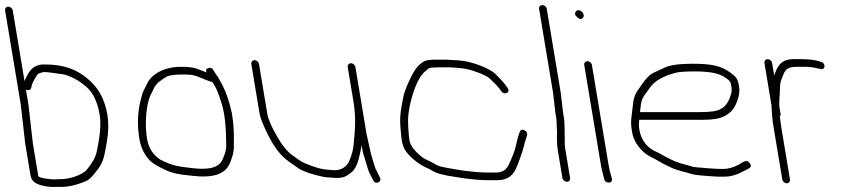

<svg xmlns="http://www.w3.org/2000/svg" viewBox="-64 -714 3367 750"><path d="M85.5 -27 64.5 -153 46.9 -307 37.4 -364C38.2 -363.3 38.9 -363 39.5 -363C49.2 -360 55.4 -362.6 58.2 -371L60.4 -382C62.1 -388 66 -396.3 72.2 -407C83.5 -426.3 83.2 -426.3 103.5 -432.1C113.1 -434.6 161.7 -426.6 186.4 -423C218.7 -414 246.2 -398.1 272.9 -375.2C299.5 -352.4 317 -315.7 325.5 -265C331.2 -230.8 327.1 -182 313.1 -118.8C308.7 -98.7 295.5 -75.4 273.4 -49C257.6 -33.2 214.7 -14 169.7 -14C161.7 -14 153.9 -13.8 146.2 -13.4C137.1 -12.9 87 -17.9 85.5 -27ZM-44.1 -673 16.9 -307 34.5 -153 55.5 -27C58.9 -6.4 76.9 6.8 109.3 12.7C126.6 15.9 141.1 17 152.7 16H175.7C204.4 16 237.7 8.2 274.2 -7.5C283.1 -11.8 293.5 -21.6 305.8 -36.9C338.6 -77.3 340.8 -87.8 353.1 -158C360 -197.3 360.8 -233 355.5 -265C347.9 -310.7 332 -348 307.8 -377C259.1 -433.7 198.8 -462 113.9 -462C83.5 -464.3 61.8 -452.8 46.8 -427.5C39.5 -415.2 34.6 -405 31.9 -397L-14.1 -673C-15.4 -680.9 -23.7 -688 -31.6 -688C-39.5 -688 -45.4 -680.9 -44.1 -673Z M765.4 -394C766.4 -392 770.2 -385.6 776.9 -374.8C783.5 -364 792.3 -340.8 803.1 -305.1C814 -269.5 819.5 -215.6 819.8 -143.5C819.8 -129.8 814.9 -112 805 -90C790.8 -59.8 754 -48.9 684.8 -57.5C629.7 -64.3 612.6 -65.5 563 -90C534 -108.2 516.4 -135.8 510.2 -172.7C500 -234.3 507.9 -312.9 525.9 -346C530.2 -354 534.5 -363 538.9 -373C549.5 -391.2 560.9 -397.1 581.5 -411.5C592.6 -419.2 614.2 -423 646.2 -423C681.6 -423 692.6 -422.2 724.5 -408.5C745 -399.5 758.6 -394.7 765.4 -394ZM742.2 -431C737.9 -433 732.2 -435.3 725.1 -438C700.5 -447.2 690.8 -453 641.2 -453C578.3 -453 528.5 -424.3 512.1 -390L497.8 -361.5C493.3 -352.5 489.3 -340.3 485.9 -325C473.2 -276.8 471.5 -225.4 480.5 -171C486.4 -135.8 501.1 -106.8 524.5 -84C533.4 -75.4 554.2 -63.3 586.9 -47.8C599.9 -41.7 618.5 -36.4 646.5 -32L685 -27.5C769.2 -17.6 814.4 -33.4 833.5 -75C844.1 -101.1 849.4 -121.6 849.4 -136.5C849.6 -180.6 851.4 -213.5 841.2 -275C829.9 -325 814.8 -366 795.7 -398C790.8 -406.2 787.8 -413.8 782.1 -420L769.7 -440C765.2 -449 757.5 -451.4 746.6 -447C741.6 -445 740.1 -439.7 742.2 -431Z M1306.8 -467C1298.9 -467 1293 -459.9 1294.3 -452L1316.9 -316C1327.4 -253 1322.7 -204.4 1317.2 -147.7C1315.1 -125.5 1308.5 -102.6 1297.4 -79C1283.6 -56.7 1262 -46.8 1234 -49.5C1223.4 -50.5 1214.3 -51.3 1206.5 -52C1181.7 -54.1 1126.6 -74.1 1108.9 -85.8C1096.2 -94.6 1087.1 -101.3 1080.3 -106C1059.4 -120 1038.3 -145.6 1017.1 -183C995.8 -220.4 983.5 -249.4 980 -270L947.7 -464C946.4 -471.9 938.2 -479 930.2 -479C922.3 -479 916.4 -471.9 917.7 -464L950 -270C952.5 -255.3 961.4 -232 976.7 -200C1001.8 -145.4 1031 -106.4 1064.2 -83C1071.7 -77.7 1084.8 -68.5 1103.3 -55.5C1124.7 -42.5 1158.7 -31.3 1204.9 -22C1214.7 -21.3 1226.2 -20.5 1239.6 -19.5C1277.2 -16.7 1289.4 -25.1 1310.1 -41.7C1322 -52.2 1331.1 -69.5 1337.3 -93.7C1343.5 -117.8 1347.1 -135.3 1348.3 -146C1349.2 -140.1 1352.5 -126.3 1353.6 -120C1354.2 -116 1356.7 -107.6 1361 -94.9C1368.4 -72.7 1371.1 -56.5 1379.2 -38L1393.9 -10C1400 8.4 1429.5 -1.4 1420.2 -20L1406.6 -48C1403.8 -52.7 1401.5 -58.2 1399.8 -64.5C1396.5 -76.6 1385.9 -106.1 1383.6 -120L1367.9 -190L1324.3 -452C1323 -459.9 1314.7 -467 1306.8 -467Z M1678.5 -481H1634.9C1615.5 -481 1601.5 -478.8 1592.8 -474.5C1584.2 -470.2 1573.7 -461.5 1562.9 -448.6C1546.1 -428.5 1516.3 -362.8 1511.2 -333.9C1505.1 -299.5 1495.9 -265.9 1500.1 -217.5C1502.5 -189.8 1504.3 -172.5 1505.4 -165.5C1506.6 -158.5 1508.5 -151.3 1511 -144C1518.1 -121.9 1539 -98.7 1573.6 -74.5C1589.7 -63.2 1607.2 -57.5 1623 -48C1638.9 -37.4 1669.1 -29.1 1714 -23C1733.3 -20.4 1750.3 -16.4 1770.5 -15L1797.4 -12C1816.8 -10.7 1834.9 -10 1851.7 -10H1878.1C1912.9 -10 1935.2 -23.8 1949.9 -51.4C1956.6 -64 1980.1 -129.4 1983.1 -145.1C1984.5 -153 1986.2 -159.3 1988.1 -164L1994.6 -185C1997.5 -193.6 1994.1 -200.3 1984.5 -205.2C1974.8 -210 1968.3 -206.7 1964.8 -195.3C1958.7 -175.3 1956.8 -171.6 1950.8 -143.1C1947.1 -125.9 1937.5 -100.8 1922.1 -68C1912.1 -49.3 1896.7 -40 1873.1 -40H1846.7C1829.9 -40 1813.4 -40.7 1797.2 -42L1769.1 -45C1756.6 -45.9 1742.2 -47.8 1725.9 -50.7L1687.2 -57.5C1667.1 -61 1648.9 -64.1 1634.8 -73C1621.2 -82.4 1602 -89 1587.7 -98C1556.3 -122.3 1538.9 -144.8 1535.4 -165.5C1534.5 -171.2 1533.7 -178 1533 -186C1529.5 -227.9 1527.3 -254.2 1536.2 -298C1545.7 -344.5 1563.9 -399.5 1588.7 -427.8C1599.9 -438.6 1607.6 -445.2 1611.9 -447.5C1616.2 -449.8 1630 -451 1653.5 -451H1682.9C1709.1 -451 1714.3 -449.4 1744.3 -446.8C1771.7 -444.4 1836 -420.7 1848.7 -407.6C1862.6 -393.1 1879.5 -379.5 1892.3 -360.3C1899.6 -349.2 1908.3 -346.7 1918.4 -352.7C1923.7 -355.9 1923.7 -362 1918.6 -371L1912.1 -380C1902.3 -394.8 1880.2 -415.1 1869.3 -427C1844.3 -448.5 1780 -474.2 1729.4 -478Z M2162.8 -19 2143.9 -132.9C2139.9 -156.6 2143.5 -165.7 2141.5 -195L2141.5 -213C2140.7 -225.8 2141.2 -239.2 2138.9 -253L2135.4 -274L2126.5 -351L2071.9 -679C2070.5 -687.8 2062.9 -694 2054.4 -694C2046 -694 2040.5 -687.8 2041.9 -679L2096.5 -351L2105.2 -275L2108.7 -254C2110.9 -241 2110 -229.5 2110.9 -217L2112 -198C2111 -179 2111.3 -148.1 2114.9 -127L2132.8 -19C2134.2 -10.8 2142.5 -4 2150.8 -4C2159.2 -4 2164.2 -10.8 2162.8 -19Z M2218.2 -460 2283.2 -70C2284.6 -61.3 2286.5 -52.4 2288.9 -43.2L2296.7 -13C2303 6.1 2332.2 1.7 2326 -17L2323.3 -27C2319.7 -37 2316.3 -51.3 2313.2 -70L2248.2 -460C2246.9 -467.9 2238.7 -475 2230.7 -475C2222.8 -475 2216.9 -467.9 2218.2 -460ZM2186 -669.7C2180.1 -662.6 2181 -655.7 2188.8 -649C2198.5 -638.3 2206.6 -636.8 2213 -644.5C2225.7 -659.7 2198.1 -684.2 2186 -669.7Z M2436 -276C2438.2 -294 2439 -310.8 2444.4 -325.8C2446.9 -333 2457.2 -348.4 2475 -372C2493.3 -398.4 2528.5 -417.8 2576.4 -430C2589.4 -433.3 2614.4 -435 2651.2 -435C2697.1 -435 2743.8 -430.6 2771.4 -409.5C2788.4 -396.5 2789.4 -397.7 2793.3 -374C2795 -364 2794.3 -354.3 2791.1 -345C2782.7 -315.5 2769.2 -296.5 2750.6 -288C2738 -280 2712 -276 2668 -276ZM2433 -246H2673C2732.8 -246 2762.6 -250.8 2792.9 -279.7C2809 -295 2828.7 -341.8 2823.4 -373.7C2817.8 -407.2 2813.3 -412.1 2788.9 -430.5C2751.7 -458.5 2709.1 -465 2640.1 -465C2589.9 -465 2554.1 -460 2532.7 -450.1C2516.8 -442.7 2501.1 -435.4 2485.7 -428.2C2462.6 -415.3 2444.3 -385.2 2430.5 -366C2414.5 -343.7 2410.3 -329.4 2406.8 -291.5C2403.1 -252.3 2397.4 -243.6 2404.9 -199C2409.6 -170.4 2424.2 -144.5 2448.6 -121.5C2467.9 -103.2 2490.3 -96.2 2511.1 -83.5C2527.6 -73.4 2542.9 -66.4 2562.4 -57.1C2581 -48.6 2619.1 -40.4 2639.6 -33.8C2650.3 -30.3 2683.4 -27.1 2738.8 -24H2767.6C2790.3 -24 2815.1 -31.3 2841.9 -46L2861.3 -56C2870 -60.8 2871.2 -67.6 2864.9 -76.5C2854.2 -91.4 2843.4 -84.5 2823.6 -72C2801.6 -60 2780.9 -54 2761.4 -54C2725.7 -54 2690.2 -57.9 2662 -60C2635.3 -62 2634.4 -66.1 2602.2 -73.9C2583.1 -78.5 2555.1 -90.3 2521.8 -109.5C2513.6 -114.5 2505.6 -118.7 2497.7 -122C2463.6 -136.4 2440 -168.2 2433.4 -207.5C2430.3 -226.7 2432.6 -233.5 2433 -246Z M2922.1 -468 2949.7 -302C2950.4 -274 2953.1 -245.3 2958 -216L2991.8 -13C2993.2 -5.1 3001.4 2 3009.3 2C3017.3 2 3023.2 -5.1 3021.8 -13L2988 -216C2985.9 -228.7 2984.3 -240.7 2983 -252L2981.9 -259C2984.8 -261.7 2985.8 -265.3 2985 -270L2980 -300C2979.8 -311.7 2980.4 -328 2981.9 -349C2983.6 -373.3 2981.4 -387.2 2988.7 -404C3000 -430 3000.2 -453 3046.6 -453H3081C3096.7 -453 3111.4 -451.3 3125.4 -447.8C3139.3 -444.3 3147.8 -443.3 3150.9 -445C3161.7 -450.9 3156.8 -469.8 3143.4 -472C3125.1 -479.3 3098.9 -483 3064.8 -483H3035.6C3008.7 -483 2989.4 -474.2 2977.5 -456.5C2967.3 -441.4 2966.3 -434.7 2960.2 -419L2952.1 -468C2950.7 -475.9 2942.5 -483 2934.6 -483C2926.6 -483 2920.7 -475.9 2922.1 -468Z"/></svg>

Font: MewTooHand
Style: WideLta
Weight: 400
Designer: Mew Too, Robert Jablonski
Version: Version 0.77